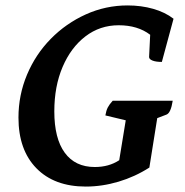

<svg xmlns="http://www.w3.org/2000/svg" viewBox="-20 -675 682 707"><path d="M180 -265Q180 -165 218.5 -112.5Q257 -60 329 -60Q381 -60 419 -85L443 -232L368 -250Q371 -268 377 -279.5Q383 -291 395 -304H616Q609 -259 593 -253L559 -240L530 -58Q477 -24 416.5 -6Q356 12 296 12Q180 12 114 -55.5Q48 -123 48 -242Q48 -325 79.5 -400Q111 -475 167 -532Q223 -589 296 -622Q369 -655 450 -655Q500 -655 544 -642.5Q588 -630 619 -606L576 -447Q554 -447 541.5 -452Q529 -457 529 -465L533 -547Q487 -582 417 -582Q348 -582 294.5 -541Q241 -500 210.5 -428.5Q180 -357 180 -265Z"/></svg>

Font: Petrona
Style: Bold Italic
Weight: 700
Italic angle: -9°
Designer: Ringo R. Seeber
Foundry: Ringo R. Seeber
Version: Version 2.001; ttfautohint (v1.8.3)